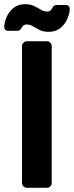

<svg xmlns="http://www.w3.org/2000/svg" viewBox="-27 -897 353 917"><path d="M102 0Q92 0 85 -7Q78 -14 78 -24V-676Q78 -686 85 -693Q92 -700 102 -700H196Q207 -700 213.5 -693Q220 -686 220 -676V-24Q220 -14 213.5 -7Q207 0 196 0ZM206 -745Q180 -745 163 -753.5Q146 -762 131.5 -771Q117 -780 101 -780Q88 -780 82 -772.5Q76 -765 71.5 -757.5Q67 -750 56 -750H10Q3 -750 -2 -755Q-7 -760 -7 -767Q-7 -787 3.5 -813Q14 -839 36 -858Q58 -877 92 -877Q118 -877 135.5 -868.5Q153 -860 167.5 -851Q182 -842 198 -842Q211 -842 216.5 -849.5Q222 -857 227 -865Q232 -873 243 -873H289Q297 -873 301.5 -867.5Q306 -862 306 -855Q306 -835 295.5 -809Q285 -783 262.5 -764Q240 -745 206 -745Z"/></svg>

Font: Rubik Medium
Style: Regular
Weight: 500
Designer: Hubert and Fischer
Foundry: Hubert and Fischer
Version: Version 2.300; ttfautohint (v1.8.4.7-5d5b);gftools[0.9.30]